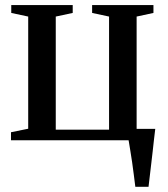

<svg xmlns="http://www.w3.org/2000/svg" viewBox="-20 -542 649 742"><path d="M503 180Q500.5 159 497.2 134Q494 109 490.5 84.2Q487 59.5 483.2 37.5Q479.5 15.5 477 0H22.5V-31L89 -44.5V-478L23.5 -492V-522.5H261V-492L195.5 -478V-41H401.5V-478L336 -492V-522.5H573V-492L508 -478V-44H580Q577.5 -24.5 575 -1.8Q572.5 21 569.8 45.2Q567 69.5 564.2 93.2Q561.5 117 558.8 139.2Q556 161.5 554 180Z"/></svg>

Font: Merriweather 96pt Medium
Style: Regular
Weight: 500
Version: Version 2.100